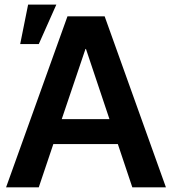

<svg xmlns="http://www.w3.org/2000/svg" viewBox="-20 -797 732 817"><path d="M145 0H5.9L267.1 -727.5H425.3L686 0H543L481.4 -184.1H207ZM242.7 -290H445.8L345.7 -588.9H343.8ZM65.9 -609.4 99.6 -777.3H219.7L145 -609.4Z"/></svg>

Font: Inter Display Semi Bold
Style: Regular
Weight: 600
Designer: Rasmus Andersson
Foundry: rsms
Version: Version 4.000;git-37864ae